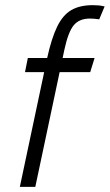

<svg xmlns="http://www.w3.org/2000/svg" viewBox="-20 -725 426 745"><path d="M57 0 163 -500Q180 -577 202 -622Q224 -667 257 -686Q290 -705 340 -705Q353 -705 363 -704Q373 -703 386 -700L365 -650Q344 -653 329 -653Q288 -653 266.5 -627.5Q245 -602 230 -533L117 0ZM77 -445 88 -500H347L330 -445Z"/></svg>

Font: Epunda Sans Light
Style: Italic
Weight: 300
Italic angle: -12.0243°
Designer: Simon Atzbach
Foundry: typofactur
Version: Version 2.204